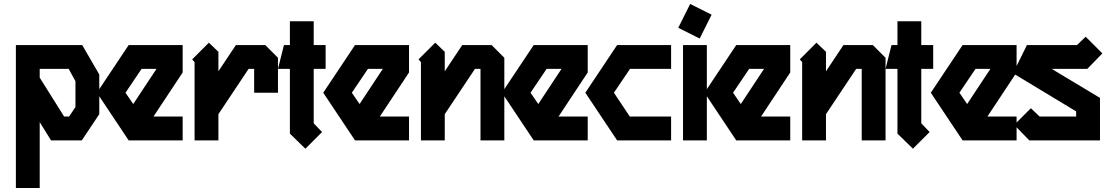

<svg xmlns="http://www.w3.org/2000/svg" viewBox="-20 -707 5572 967"><path d="M60 -480H394L480 -332V-132L392 0H237L180 -92V240H60ZM180 -360V-316L303 -120H328L360 -168V-298L326 -360Z M628 -480H900V-342L753 -120H900V0H628L468 -240ZM693 -360 612 -240 651 -183 768 -360Z M1032 -492 1080 -446V-348L1168 -480H1316L1380 -416V-240H1260V-360H1232L1080 -132V0H960V-394L948 -408Z M1440 -600H1560V-480H1620V-360H1560V-86L1602 -42L1518 42L1440 -34V-360H1380L1410 -480H1440Z M1768 -480H2040V-342L1893 -120H2040V0H1768L1608 -240ZM1833 -360 1752 -240 1791 -183 1908 -360Z M2172 -492 2220 -446V-348L2308 -480H2456L2520 -416V0H2400V-360H2372L2220 -132V0H2100V-394L2088 -408Z M2668 -480H2940V-342L2793 -120H2940V0H2668L2508 -240ZM2733 -360 2652 -240 2691 -183 2808 -360Z M3088 -480H3360V-360H3153L3072 -240L3152 -120H3360V0H3088L2928 -240Z M3456 -687 3564 -633 3504 -513 3396 -567ZM3420 -480H3540V0H3420Z M3688 -480H3960V-342L3813 -120H3960V0H3688L3528 -240ZM3753 -360 3672 -240 3711 -183 3828 -360Z M4092 -492 4140 -446V-348L4228 -480H4376L4440 -416V0H4320V-360H4292L4140 -132V0H4020V-394L4008 -408Z M4500 -600H4620V-480H4680V-360H4620V-86L4662 -42L4578 42L4500 -34V-360H4440L4470 -480H4500Z M4828 -480H5100V-342L4953 -120H5100V0H4828L4668 -240ZM4893 -360 4812 -240 4851 -183 4968 -360Z M5448 -522 5532 -438 5456 -360H5277L5520 -214V0H5164L5088 -78L5172 -162L5216 -120H5400V-146L5082 -338L5152 -480H5404Z"/></svg>

Font: SOV_raksil
Style: Book
Weight: 400
Version: Version 1.00